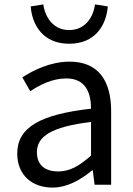

<svg xmlns="http://www.w3.org/2000/svg" viewBox="-20 -836 604 869"><path d="M217 13C284 13 345 -22 397 -65H400L408 0H483V-334C483 -468 427 -557 295 -557C208 -557 131 -518 81 -486L117 -423C160 -452 217 -481 280 -481C369 -481 392 -414 392 -344C161 -318 58 -259 58 -141C58 -43 126 13 217 13ZM243 -60C189 -60 147 -85 147 -147C147 -217 209 -262 392 -284V-132C339 -85 296 -60 243 -60ZM293 -638C413 -638 461 -724 468 -807L410 -816C402 -758 366 -700 293 -700C221 -700 184 -758 176 -816L119 -807C125 -724 174 -638 293 -638Z"/></svg>

Font: Source Han Sans KR Regular
Style: Regular
Weight: 400
Designer: Ryoko NISHIZUKA (kana & ideographs); Paul D. Hunt (Latin, Greek & Cyrillic); Wenlong ZHANG (bopomofo); Sandoll Communica
Foundry: Adobe Systems Incorporated
Version: Version 1.004;PS 1.004;hotconv 1.0.82;makeotf.lib2.5.63406